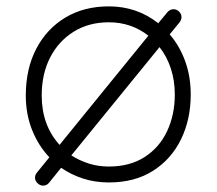

<svg xmlns="http://www.w3.org/2000/svg" viewBox="-20 -564 680 603"><path d="M134 10Q127 19 115 19Q106 19 98 11.5Q90 4 90 -6Q90 -15 96 -22L135 -70Q100 -107 80.5 -156.5Q61 -206 61 -264Q61 -348 94 -411Q127 -474 185.5 -509Q244 -544 322 -544Q410 -544 477 -491L506 -526Q514 -535 525 -535Q535 -535 542.5 -527.5Q550 -520 550 -510Q550 -502 544 -494L513 -456Q544 -420 561.5 -372Q579 -324 579 -267Q579 -189 548.5 -126.5Q518 -64 460.5 -27.5Q403 9 322 9Q279 9 241.5 -3Q204 -15 172 -37ZM111 -264Q111 -171 167 -109L446 -452Q392 -494 322 -494Q259 -494 211.5 -464.5Q164 -435 137.5 -383.5Q111 -332 111 -264ZM322 -41Q388 -41 434.5 -71Q481 -101 505 -152.5Q529 -204 529 -267Q529 -311 516.5 -349Q504 -387 481 -416L204 -76Q229 -60 258.5 -50.5Q288 -41 322 -41Z"/></svg>

Font: Hubballi
Style: Regular
Weight: 400
Designer: Erin McLaughlin
Version: Version 1.000; ttfautohint (v1.8.3)